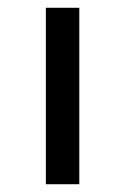

<svg xmlns="http://www.w3.org/2000/svg" viewBox="-20 -474 321 494"><path d="M184 -454H98V0H184V-454Z"/></svg>

Font: Tajawal Medium
Style: Regular
Weight: 500
Designer: Boutros Fonts
Foundry: Created by Boutros International 2017
Version: Version 1.700